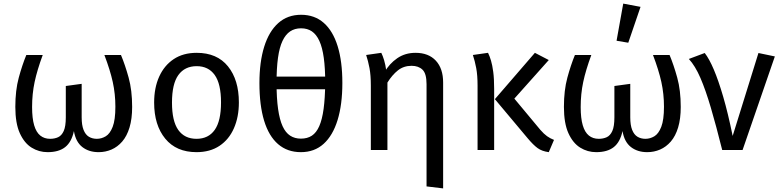

<svg xmlns="http://www.w3.org/2000/svg" viewBox="-20 -832 4328 1065"><path d="M559 -527H651Q674 -472 693.5 -401.5Q713 -331 713 -239Q713 -173 698.5 -125Q684 -77 658 -47Q632 -17 598.5 -2.5Q565 12 527 12Q473 12 436.5 -16.5Q400 -45 390 -105Q377 -44 341.5 -16Q306 12 244 12Q196 12 155.5 -13Q115 -38 90 -93Q65 -148 65 -239Q65 -331 84 -401Q103 -471 126 -527H217Q186 -443 172 -377Q158 -311 158 -238Q158 -176 169.5 -137Q181 -98 203.5 -80Q226 -62 258 -62Q283 -62 302.5 -71Q322 -80 333.5 -105.5Q345 -131 345 -181V-355L433 -367V-181Q433 -138 443.5 -111.5Q454 -85 473 -73.5Q492 -62 517 -62Q543 -62 566.5 -76Q590 -90 605 -128.5Q620 -167 620 -240Q620 -311 605.5 -377Q591 -443 559 -527Z M1071 -539Q1184 -539 1244.5 -464Q1305 -389 1305 -264Q1305 -183 1277.5 -120.5Q1250 -58 1197.5 -23Q1145 12 1070 12Q958 12 896.5 -63Q835 -138 835 -263Q835 -345 863 -407Q891 -469 943.5 -504Q996 -539 1071 -539ZM1071 -465Q1005 -465 969.5 -416Q934 -367 934 -263Q934 -160 969 -111Q1004 -62 1070 -62Q1136 -62 1171 -111.5Q1206 -161 1206 -264Q1206 -367 1171 -416Q1136 -465 1071 -465Z M1650 -750Q1725 -750 1776 -705Q1827 -660 1853 -575.5Q1879 -491 1879 -372Q1879 -252 1852.5 -166Q1826 -80 1775 -34Q1724 12 1649 12Q1574 12 1522.5 -32.5Q1471 -77 1445 -162.5Q1419 -248 1419 -371Q1419 -488 1445.5 -573Q1472 -658 1523.5 -704Q1575 -750 1650 -750ZM1650 -675Q1615 -675 1589.5 -658Q1564 -641 1547 -605Q1530 -569 1522 -511.5Q1514 -454 1514 -373Q1514 -287 1522.5 -227.5Q1531 -168 1547.5 -132Q1564 -96 1589.5 -79.5Q1615 -63 1649 -63Q1685 -63 1710 -79.5Q1735 -96 1751 -132.5Q1767 -169 1775 -228Q1783 -287 1784 -372Q1784 -453 1776 -511Q1768 -569 1751.5 -605Q1735 -641 1710 -658Q1685 -675 1650 -675ZM1800 -407 1799 -337H1498V-407Z M2123 -438 2129 -382V0H2037V-357Q2037 -415 2029.5 -454.5Q2022 -494 2011 -527L2095 -539Q2103 -523 2110.5 -498.5Q2118 -474 2123 -438ZM2285 -539Q2357 -539 2397.5 -495.5Q2438 -452 2438 -374V213L2346 202V-365Q2346 -424 2323.5 -445.5Q2301 -467 2263 -467Q2219 -467 2187 -441.5Q2155 -416 2129 -374L2113 -432Q2140 -479 2183.5 -509Q2227 -539 2285 -539Z M2725 -282 2947 -539 3024 -499 2833 -285 2977 -112Q2997 -89 3014.5 -76.5Q3032 -64 3053 -56L3024 12Q2986 7 2962 -10.5Q2938 -28 2907 -65ZM2603 -527 2687 -539Q2696 -521 2703.5 -496Q2711 -471 2716 -433Q2721 -395 2721 -339V0H2629V-357Q2629 -415 2621.5 -454.5Q2614 -494 2603 -527Z M3602 -527H3694Q3717 -472 3736.5 -401.5Q3756 -331 3756 -239Q3756 -173 3741.5 -125Q3727 -77 3701 -47Q3675 -17 3641.5 -2.5Q3608 12 3570 12Q3516 12 3479.5 -16.5Q3443 -45 3433 -105Q3420 -44 3384.5 -16Q3349 12 3287 12Q3239 12 3198.5 -13Q3158 -38 3133 -93Q3108 -148 3108 -239Q3108 -331 3127 -401Q3146 -471 3169 -527H3260Q3229 -443 3215 -377Q3201 -311 3201 -238Q3201 -176 3212.5 -137Q3224 -98 3246.5 -80Q3269 -62 3301 -62Q3326 -62 3345.5 -71Q3365 -80 3376.5 -105.5Q3388 -131 3388 -181V-355L3476 -367V-181Q3476 -138 3486.5 -111.5Q3497 -85 3516 -73.5Q3535 -62 3560 -62Q3586 -62 3609.5 -76Q3633 -90 3648 -128.5Q3663 -167 3663 -240Q3663 -311 3648.5 -377Q3634 -443 3602 -527ZM3400 -606 3437 -812 3533 -794 3465 -595Z M3801 -505 3889 -538Q3914 -506 3939.5 -446Q3965 -386 3991.5 -295.5Q4018 -205 4044 -78L4187 -538L4278 -519L4099 0H3986Q3952 -136 3923 -234.5Q3894 -333 3865 -400Q3836 -467 3801 -505Z"/></svg>

Font: Fira Sans Variable
Style: Regular
Weight: 400
Designer: Carrois Corporate & Edenspiekermann AG
Foundry: Carrois Corporate GbR & Edenspiekermann AG
Version: Version 4.202